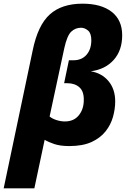

<svg xmlns="http://www.w3.org/2000/svg" viewBox="-55 -785 699 1045"><path d="M-35 240 123 -511Q151 -648 216 -706.5Q281 -765 394 -765Q496 -765 553 -720.5Q610 -676 610 -593Q610 -510 563.5 -458.5Q517 -407 439 -397Q499 -387 535.5 -343.5Q572 -300 572 -233Q572 -192 560 -149Q548 -106 519.5 -70Q491 -34 443 -12Q395 10 322 10Q273 10 240.5 -1Q208 -12 188 -24L132 240ZM298 -124Q347 -124 374 -157.5Q401 -191 401 -240Q402 -288 377 -310Q352 -332 312 -332H294L320 -457H345Q390 -457 416 -487Q442 -517 442 -566Q442 -604 424 -619Q406 -634 386 -634Q355 -634 332.5 -612.5Q310 -591 295 -523L215 -151Q229 -139 252.5 -131.5Q276 -124 298 -124Z"/></svg>

Font: Noto Sans ExtraBold
Style: Italic
Weight: 800
Italic angle: -12°
Designer: Monotype Design Team
Foundry: Monotype Imaging Inc.
Version: Version 2.013; ttfautohint (v1.8.4.7-5d5b)